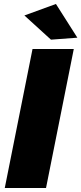

<svg xmlns="http://www.w3.org/2000/svg" viewBox="-20 -948 410 968"><path d="M262 -928 370 -758 237 -748 103 -870ZM352 -701 212 0H4L144 -701Z"/></svg>

Font: TypoPRO Montserrat
Style: Italic
Weight: 800
Italic angle: -11.3°
Designer: Julieta Ulanovsky
Foundry: Julieta Ulanovsky
Version: Version 6.001